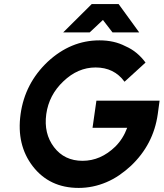

<svg xmlns="http://www.w3.org/2000/svg" viewBox="-20 -910 803 942"><path d="M290 -751H420L485 -812L532 -751H663L562 -890H430ZM468 -712Q327 -712 214 -607Q102 -501 81 -350Q60 -199 141 -94Q223 12 366 12Q436 12 502 -16Q535 -30 565 -50.5Q595 -71 622 -96Q733 -201 754 -350L763 -416H453L434 -283H604Q594 -256 579.5 -233Q565 -210 546 -191Q474 -121 385 -121Q296 -121 245 -188Q194 -255 207 -350Q220 -444 291 -511Q362 -579 449 -579Q540 -579 591 -509L694 -603Q675 -629 650.5 -649.5Q626 -670 596 -683Q567 -698 535.5 -705Q504 -712 468 -712Z"/></svg>

Font: Unageo
Style: Bold-Italic
Weight: 700
Designer: Richard Sepsi
Foundry: Richard Sepsi
Version: Version 2.000